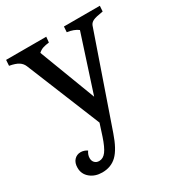

<svg xmlns="http://www.w3.org/2000/svg" viewBox="-188 -576 840 903"><g transform="rotate(-30 231.5 -124.5)"><path d="M15 141Q15 114 29 99Q43 84 64 84Q82 84 99 95Q87 112 87 130Q87 145 96 154.5Q105 164 120 164Q142 164 158 142.5Q174 121 190 73L211 8L48 -392Q41 -409 25 -419.5Q9 -430 -24 -436L-22 -467H196L193 -437Q174 -435 160 -430.5Q146 -426 134 -415L250 -110L349 -415Q327 -432 290 -437L292 -467H487L485 -437Q445 -431 430.5 -424Q416 -417 411 -404L242 84Q217 157 185.5 187.5Q154 218 106 218Q67 218 41 196.5Q15 175 15 141Z"/></g></svg>

Font: Caladea
Style: Regular
Weight: 400
Designer: Carolina Giovagnoli and Andres Torresi
Foundry: Carolina Giovagnoli & Andres Torresi
Version: Version 1.001